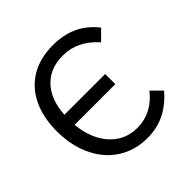

<svg xmlns="http://www.w3.org/2000/svg" viewBox="-188 -885 1071 1071"><g transform="rotate(-45 347.0 -350.0)"><path d="M385 20Q311 20 250 -7.5Q189 -35 145 -86Q101 -137 77 -208Q53 -279 53 -365Q53 -473 91.5 -553Q130 -633 202.5 -676.5Q275 -720 378 -720Q460 -720 524 -690.5Q588 -661 637 -599L579 -541Q533 -592 483 -616Q433 -640 374 -640Q269 -640 208 -569Q147 -498 147 -366Q147 -274 177 -205Q207 -136 260.5 -98Q314 -60 386 -60Q442 -60 491 -85Q540 -110 579 -160L637 -102Q582 -39 520.5 -9.5Q459 20 385 20ZM470 -320H135V-400H470Z"/></g></svg>

Font: Moderustic
Style: Regular
Weight: 400
Designer: Tural Alisoy
Foundry: TAFT Foundry
Version: Version 2.120